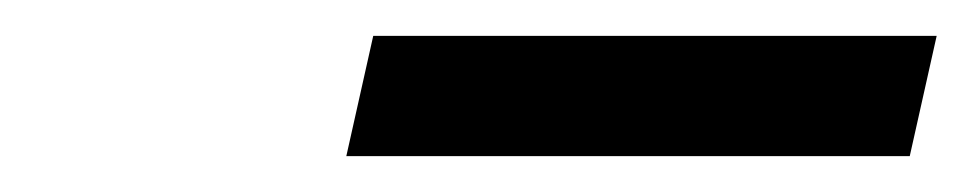

<svg xmlns="http://www.w3.org/2000/svg" viewBox="-20 -683 542 107"><path d="M502 -663 487 -596H173L188 -663Z"/></svg>

Font: Elaine Sans
Style: Italic
Weight: 400
Italic angle: -13°
Designer: Wei Huang
Foundry: Wei Huang
Version: Version 2.001;December 24, 2019;FontCreator 12.0.0.2547 64-b